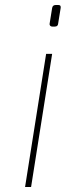

<svg xmlns="http://www.w3.org/2000/svg" viewBox="-20 -746 262 766"><path d="M188 -640Q183 -640 180 -643.5Q177 -647 178 -652L188 -714Q190 -726 202 -726H213Q219 -726 221 -722.5Q223 -719 222 -714L212 -652Q211 -640 199 -640ZM80 0 164 -531H188L104 0Z"/></svg>

Font: Exo Thin Thin
Style: Italic
Weight: 250
Italic angle: -9°
Version: Version 2.000